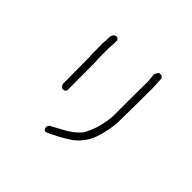

<svg xmlns="http://www.w3.org/2000/svg" viewBox="-195 -1030 1390 1390"><g transform="rotate(45 500.0 -335.0)"><path d="M306 -200H290Q285 -202 280 -209Q272 -214 269 -228Q269 -366 267 -504Q264 -517 264 -642Q267 -665 267 -692Q267 -745 306 -745Q322 -738 324 -725Q324 -683 320 -642Q320 -517 323 -504L324 -220Q324 -214 318 -208Q312 -202 306 -200ZM424 108Q409 103 404 88V72L412 57Q466 27 520.5 -2.5Q575 -32 619 -81Q676 -170 690 -311Q690 -553 692 -673L686 -745L701 -772Q709 -778 725 -778Q737 -775 745 -758L750 -673Q750 -492 747 -311Q741 -222 712 -136.5Q683 -51 608 9Q508 75 424 108Z"/></g></svg>

Font: Yozai
Style: Regular
Weight: 400
Designer: LXGW / Y.OzVox
Foundry: LXGW / Y.OzVox
Version: Version 0.861;October 22, 2024